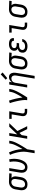

<svg xmlns="http://www.w3.org/2000/svg" viewBox="2250 -3058 1023 5563"><g transform="rotate(-90 2761.5 -276.5)"><path d="M203 8Q174 8 146 2Q118 -4 96 -19Q74 -34 59 -56.5Q44 -79 37 -106Q30 -133 30.5 -161.5Q31 -190 36 -219L56 -339Q60 -364 68 -388Q76 -412 90.5 -434Q105 -456 125 -474Q145 -492 168.5 -504Q192 -516 217 -522Q242 -528 266 -528Q270 -528 273.5 -528Q277 -528 281 -528L523 -520L512 -450L389 -454Q404 -441 414 -423.5Q424 -406 429 -386Q434 -366 433.5 -344Q433 -322 429 -301L410 -181Q406 -156 398 -132Q390 -108 376.5 -85.5Q363 -63 343.5 -44.5Q324 -26 300.5 -13.5Q277 -1 252 3.5Q227 8 203 8ZM204 -62Q228 -62 252 -72Q276 -82 293.5 -101Q311 -120 320 -144Q329 -168 333 -192L353 -312Q356 -328 357 -344.5Q358 -361 356 -377Q354 -393 348.5 -407.5Q343 -422 333 -433Q323 -444 308.5 -450.5Q294 -457 278 -458H270Q268 -458 265.5 -458Q263 -458 261 -458Q238 -458 214 -447.5Q190 -437 172.5 -418Q155 -399 145.5 -375.5Q136 -352 133 -328L113 -208Q110 -190 109 -172.5Q108 -155 111 -138.5Q114 -122 121.5 -107Q129 -92 141 -81.5Q153 -71 169.5 -66.5Q186 -62 203 -62Z M698 8Q670 8 644 1Q618 -6 597 -22Q576 -38 562.5 -60.5Q549 -83 543.5 -109Q538 -135 538.5 -163Q539 -191 544 -219L594 -520H672L621 -208Q618 -191 617 -174.5Q616 -158 618 -142Q620 -126 625.5 -111Q631 -96 641.5 -84.5Q652 -73 667.5 -67.5Q683 -62 699 -62Q717 -62 734.5 -68Q752 -74 766.5 -86.5Q781 -99 792.5 -114.5Q804 -130 812.5 -146.5Q821 -163 828 -180Q835 -197 840 -214.5Q845 -232 849 -249.5Q853 -267 856 -284Q866 -342 864 -398.5Q862 -455 850 -508L926 -523Q939 -464 941.5 -400.5Q944 -337 933 -273Q928 -242 919 -210Q910 -178 897 -147.5Q884 -117 865 -88Q846 -59 820.5 -36.5Q795 -14 762.5 -3Q730 8 698 8Z M1104 215 1141 -11Q1149 -55 1148.5 -97.5Q1148 -140 1143.5 -182Q1139 -224 1131 -264.5Q1123 -305 1112 -345Q1101 -385 1087.5 -423.5Q1074 -462 1056 -498L1127 -528Q1148 -483 1164.5 -436Q1181 -389 1193.5 -340Q1206 -291 1214 -240.5Q1222 -190 1225 -138Q1241 -164 1256.5 -190.5Q1272 -217 1286.5 -244.5Q1301 -272 1315 -299Q1329 -326 1341.5 -354Q1354 -382 1364 -410.5Q1374 -439 1379 -468L1387 -520H1466L1457 -468Q1450 -426 1434 -385.5Q1418 -345 1398.5 -305.5Q1379 -266 1357.5 -227.5Q1336 -189 1313 -150.5Q1290 -112 1266.5 -74.5Q1243 -37 1218 0L1183 215Z M1523 0 1609 -520H1688L1649 -287L1871 -520H1973L1747 -283L1887 0H1802L1772 -59L1691 -225L1628 -159L1602 0Z M2315 0Q2293 0 2272.5 -3.5Q2252 -7 2234 -16.5Q2216 -26 2203 -41.5Q2190 -57 2184 -76.5Q2178 -96 2177.5 -117.5Q2177 -139 2181 -160L2229 -450H2098V-520H2319L2258 -149Q2255 -134 2256 -119Q2257 -104 2265 -92.5Q2273 -81 2286.5 -75.5Q2300 -70 2315 -70H2389V0Z M2641 0Q2647 -33 2646 -66Q2645 -99 2641 -131.5Q2637 -164 2632 -195.5Q2627 -227 2620.5 -258.5Q2614 -290 2607 -321Q2600 -352 2592 -383Q2584 -414 2574.5 -444Q2565 -474 2554 -503L2627 -528Q2644 -481 2658 -433Q2672 -385 2683 -336Q2694 -287 2703.5 -237Q2713 -187 2719 -136Q2735 -162 2751.5 -189Q2768 -216 2783 -243Q2798 -270 2812.5 -297.5Q2827 -325 2840 -353Q2853 -381 2863.5 -410Q2874 -439 2879 -468L2887 -520H2966L2957 -468Q2950 -427 2934 -386Q2918 -345 2899 -305.5Q2880 -266 2858.5 -227.5Q2837 -189 2814.5 -151Q2792 -113 2768 -75Q2744 -37 2720 0Z M3266 215 3353 -312Q3356 -329 3357 -346Q3358 -363 3355.5 -379.5Q3353 -396 3346.5 -411Q3340 -426 3329 -437Q3318 -448 3302 -453Q3286 -458 3268 -458Q3246 -458 3222.5 -449.5Q3199 -441 3181.5 -423Q3164 -405 3155 -382.5Q3146 -360 3142 -337L3086 0H3008L3094 -520H3172L3159 -438Q3171 -458 3187 -475.5Q3203 -493 3223.5 -505Q3244 -517 3266 -522.5Q3288 -528 3310 -528Q3336 -528 3360 -519.5Q3384 -511 3399.5 -493Q3415 -475 3423.5 -452Q3432 -429 3435 -404Q3438 -379 3436 -353Q3434 -327 3429 -301L3344 215ZM3278 -577 3234 -623 3389 -768 3443 -712Z M3703 8Q3674 8 3646 2Q3618 -4 3596 -19Q3574 -34 3559 -56.5Q3544 -79 3537 -106Q3530 -133 3530.5 -161.5Q3531 -190 3536 -219L3556 -339Q3560 -364 3568 -388Q3576 -412 3590.5 -434Q3605 -456 3625 -474Q3645 -492 3668.5 -504Q3692 -516 3717 -522Q3742 -528 3766 -528Q3770 -528 3773.5 -528Q3777 -528 3781 -528L4023 -520L4012 -450L3889 -454Q3904 -441 3914 -423.5Q3924 -406 3929 -386Q3934 -366 3933.5 -344Q3933 -322 3929 -301L3910 -181Q3906 -156 3898 -132Q3890 -108 3876.5 -85.5Q3863 -63 3843.5 -44.5Q3824 -26 3800.5 -13.5Q3777 -1 3752 3.5Q3727 8 3703 8ZM3704 -62Q3728 -62 3752 -72Q3776 -82 3793.5 -101Q3811 -120 3820 -144Q3829 -168 3833 -192L3853 -312Q3856 -328 3857 -344.5Q3858 -361 3856 -377Q3854 -393 3848.5 -407.5Q3843 -422 3833 -433Q3823 -444 3808.5 -450.5Q3794 -457 3778 -458H3770Q3768 -458 3765.5 -458Q3763 -458 3761 -458Q3738 -458 3714 -447.5Q3690 -437 3672.5 -418Q3655 -399 3645.5 -375.5Q3636 -352 3633 -328L3613 -208Q3610 -190 3609 -172.5Q3608 -155 3611 -138.5Q3614 -122 3621.5 -107Q3629 -92 3641 -81.5Q3653 -71 3669.5 -66.5Q3686 -62 3703 -62Z M4202 8Q4176 8 4151 4.5Q4126 1 4103.5 -7.5Q4081 -16 4062.5 -31Q4044 -46 4032.5 -67Q4021 -88 4017.5 -113Q4014 -138 4019 -163Q4022 -183 4031 -202.5Q4040 -222 4056 -236Q4072 -250 4091 -259Q4110 -268 4130 -274Q4114 -283 4101 -296Q4088 -309 4080.5 -326Q4073 -343 4072 -362.5Q4071 -382 4074 -401Q4077 -422 4086.5 -441.5Q4096 -461 4111.5 -476Q4127 -491 4146.5 -501.5Q4166 -512 4186 -518Q4206 -524 4226.5 -526Q4247 -528 4267 -528Q4289 -528 4311 -525.5Q4333 -523 4353 -517Q4373 -511 4391 -500Q4409 -489 4421 -472Q4433 -455 4437.5 -434Q4442 -413 4439 -391Q4438 -389 4438 -387.5Q4438 -386 4437 -384H4360Q4360 -385 4360 -386Q4360 -387 4360 -387Q4363 -405 4355 -420.5Q4347 -436 4333 -444Q4319 -452 4302 -455Q4285 -458 4267 -458Q4255 -458 4243 -457Q4231 -456 4219 -453Q4207 -450 4195.5 -445Q4184 -440 4174.5 -431.5Q4165 -423 4159 -412Q4153 -401 4151 -389Q4147 -370 4153 -352Q4159 -334 4173.5 -323.5Q4188 -313 4206.5 -309Q4225 -305 4244 -305H4300L4288 -235H4233Q4219 -235 4205 -234Q4191 -233 4177 -229.5Q4163 -226 4149 -220Q4135 -214 4123.5 -204.5Q4112 -195 4105 -181.5Q4098 -168 4096 -154Q4092 -133 4099 -113.5Q4106 -94 4122.5 -82Q4139 -70 4159.5 -66Q4180 -62 4202 -62Q4222 -62 4243 -65.5Q4264 -69 4283.5 -79Q4303 -89 4317.5 -106.5Q4332 -124 4336 -144H4414Q4409 -121 4399 -99.5Q4389 -78 4372.5 -59.5Q4356 -41 4335.5 -27.5Q4315 -14 4292.5 -6Q4270 2 4247 5Q4224 8 4202 8Z M4815 0Q4793 0 4772.5 -3.5Q4752 -7 4734 -16.5Q4716 -26 4703 -41.5Q4690 -57 4684 -76.5Q4678 -96 4677.5 -117.5Q4677 -139 4681 -160L4729 -450H4598V-520H4819L4758 -149Q4755 -134 4756 -119Q4757 -104 4765 -92.5Q4773 -81 4786.5 -75.5Q4800 -70 4815 -70H4889V0Z M5203 8Q5174 8 5146 2Q5118 -4 5096 -19Q5074 -34 5059 -56.5Q5044 -79 5037 -106Q5030 -133 5030.5 -161.5Q5031 -190 5036 -219L5056 -339Q5060 -364 5068 -388Q5076 -412 5090.5 -434Q5105 -456 5125 -474Q5145 -492 5168.5 -504Q5192 -516 5217 -522Q5242 -528 5266 -528Q5270 -528 5273.5 -528Q5277 -528 5281 -528L5523 -520L5512 -450L5389 -454Q5404 -441 5414 -423.5Q5424 -406 5429 -386Q5434 -366 5433.5 -344Q5433 -322 5429 -301L5410 -181Q5406 -156 5398 -132Q5390 -108 5376.5 -85.5Q5363 -63 5343.5 -44.5Q5324 -26 5300.5 -13.5Q5277 -1 5252 3.5Q5227 8 5203 8ZM5204 -62Q5228 -62 5252 -72Q5276 -82 5293.5 -101Q5311 -120 5320 -144Q5329 -168 5333 -192L5353 -312Q5356 -328 5357 -344.5Q5358 -361 5356 -377Q5354 -393 5348.5 -407.5Q5343 -422 5333 -433Q5323 -444 5308.5 -450.5Q5294 -457 5278 -458H5270Q5268 -458 5265.5 -458Q5263 -458 5261 -458Q5238 -458 5214 -447.5Q5190 -437 5172.5 -418Q5155 -399 5145.5 -375.5Q5136 -352 5133 -328L5113 -208Q5110 -190 5109 -172.5Q5108 -155 5111 -138.5Q5114 -122 5121.5 -107Q5129 -92 5141 -81.5Q5153 -71 5169.5 -66.5Q5186 -62 5203 -62Z"/></g></svg>

Font: Iosevka SS04 Oblique
Style: Regular
Weight: 400
Italic angle: -9°
Monospace: yes
Designer: Belleve Invis
Foundry: Belleve Invis
Version: Version 19.0.0; ttfautohint (v1.8.4)